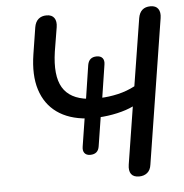

<svg xmlns="http://www.w3.org/2000/svg" viewBox="-52 -762 783 819"><g transform="rotate(-5 340.0 -352.5)"><path d="M511 7Q487 7 477 -7Q467 -21 471 -47L510 -293Q481 -279 441 -270Q401 -261 360 -259L371 -269L350 -136Q345 -103 311 -103Q295 -103 287 -113Q279 -123 282 -141L302 -268L310 -259Q233 -265 183 -301Q133 -337 113 -400Q93 -463 107 -552L125 -666Q129 -689 142.5 -700.5Q156 -712 177 -712Q200 -712 210 -697.5Q220 -683 216 -658L199 -555Q184 -453 214.5 -401.5Q245 -350 323 -342L313 -336L336 -486Q342 -519 375 -519Q392 -519 400 -509Q408 -499 405 -481L382 -332L374 -341Q412 -342 451 -351Q490 -360 524 -378L570 -666Q574 -689 587 -700.5Q600 -712 622 -712Q645 -712 655 -697.5Q665 -683 661 -658L563 -39Q560 -16 546 -4.5Q532 7 511 7Z"/></g></svg>

Font: Nunito Medium
Style: Italic
Weight: 500
Designer: Vernon Adams
Foundry: Vernon Adams
Version: Version 3.601